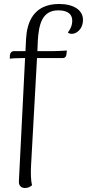

<svg xmlns="http://www.w3.org/2000/svg" viewBox="-20 -761 437 965"><path d="M277 -741C146 -741 115 -645 111 -565L108 -504H49C39 -504 32 -497 30 -485L29 -466C42 -468 76 -469 89 -469H106L75 149C73 171 86 184 106 184C122 184 133 177 141 170C135 147 134 109 136 72L166 -469H296C306 -469 313 -476 314 -488L316 -507C306 -506 257 -504 247 -504H168L170 -556C175 -632 188 -709 273 -709C315 -709 345 -694 343 -652C342 -637 338 -619 321 -598C325 -593 333 -591 342 -591C364 -591 395 -614 397 -656C400 -711 349 -741 277 -741Z"/></svg>

Font: Arima Koshi Light
Style: Regular
Weight: 300
Designer: Joana Correia and Natanael Gama
Foundry: NDISCOVER
Version: Version 1.019;PS 001.019;hotconv 1.0.88;makeotf.lib2.5.64775